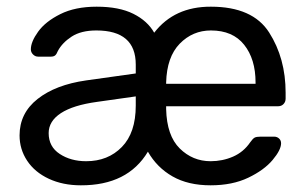

<svg xmlns="http://www.w3.org/2000/svg" viewBox="-20 -550 930 580"><path d="M39.1 -141.1Q39.1 -208 93.5 -251Q147.9 -293.9 240.2 -307.1L390.1 -328.1V-355Q390.1 -458 271 -458Q225.1 -458 196.5 -439.5Q168 -420.9 154.8 -396Q150.9 -386.2 146.5 -382.6Q142.1 -378.9 133.8 -378.9H95.2Q86.4 -378.9 79.8 -385.5Q73.2 -392.1 73.2 -400.9Q73.2 -423.8 95.2 -454.3Q117.2 -484.9 162.1 -507.3Q207 -529.8 272 -529.8Q339.8 -529.8 382.8 -508.3Q425.8 -486.8 445.8 -451.2Q506.8 -530.3 617.2 -529.8Q743.2 -529.8 793 -451.9Q842.8 -374 842.8 -270V-252Q842.8 -242.2 836.4 -235.6Q830.1 -229 819.8 -229H481.9V-220.2Q483.9 -140.1 522.9 -101.6Q562 -63 616.2 -63Q652.3 -63 684.1 -76.9Q715.8 -90.8 735.8 -120.1Q743.7 -131.3 749.3 -134.3Q754.9 -137.2 767.1 -137.2H808.1Q816.9 -137.2 823 -131.6Q829.1 -126 829.1 -117.2Q829.1 -97.2 803.5 -66.7Q777.8 -36.1 730 -13.2Q682.1 9.8 616.2 9.8Q548.3 9.8 501.2 -17.1Q454.1 -43.9 426.8 -91.8Q365.7 10.3 224.1 9.8Q169.9 9.8 127.4 -10Q85 -29.8 62 -64.5Q39.1 -99.1 39.1 -141.1ZM127 -147.9Q127 -106.9 160.4 -85Q193.8 -63 240.2 -63Q306.2 -63 348.1 -106Q390.1 -148.9 390.1 -231V-258.8L272.9 -242.2Q201.2 -232.4 164.1 -208.3Q127 -184.1 127 -147.9ZM481.9 -296.9H752V-300.8Q752 -371.6 717.5 -414.8Q683.1 -458 617.2 -458Q562 -458 522.9 -418Q483.9 -377.9 481.9 -300.8Z"/></svg>

Font: Rubik AZ
Style: Regular
Weight: 400
Designer: Hubert and Fischer
Foundry: Hubert & Fischer
Version: Version 2.000